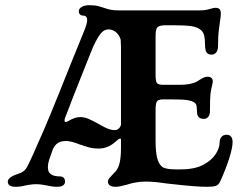

<svg xmlns="http://www.w3.org/2000/svg" viewBox="-20 -708 924 738"><path d="M10 -10Q10 -27 50 -40Q70 -46 79 -58.5Q88 -71 106 -112L128 -162Q161 -233 251 -460L303 -588Q315 -617 315 -631Q315 -648 299 -648Q292 -648 287.5 -652.5Q283 -657 283 -664Q283 -675 294 -681.5Q305 -688 323 -688Q346 -688 359.5 -684Q373 -680 376 -679Q390 -674 403 -671Q416 -668 438 -668H744Q769 -668 785 -673Q801 -678 808 -678Q824 -678 827 -668Q829 -660 829 -656Q829 -646 826 -629Q826 -625 822 -598.5Q818 -572 818 -531Q818 -515 811 -506.5Q804 -498 793 -498Q779 -498 773.5 -507.5Q768 -517 768 -538Q768 -557 765 -570.5Q762 -584 753 -592Q739 -604 715.5 -607.5Q692 -611 642 -611H618Q593 -611 585.5 -603.5Q578 -596 578 -571V-422Q578 -396 583 -389Q588 -382 608 -382H670Q711 -382 734 -393Q740 -396 753 -404.5Q766 -413 778 -413Q798 -413 798 -394Q798 -391 796 -383Q791 -364 789 -347Q787 -330 787 -281Q787 -267 780.5 -259Q774 -251 764 -251Q750 -251 743.5 -258Q737 -265 737 -281Q737 -300 733.5 -307Q730 -314 717 -319Q702 -324 683 -325Q664 -326 608 -326Q589 -326 583.5 -318.5Q578 -311 578 -286V-167Q578 -116 586.5 -92.5Q595 -69 610 -63Q625 -57 655 -57H675Q729 -57 762 -75Q795 -93 809.5 -116.5Q824 -140 824 -158Q824 -174 831.5 -182Q839 -190 850 -190Q874 -190 874 -162Q874 -139 860 -96Q846 -53 826 -10Q820 3 809.5 6.5Q799 10 776 10Q733 10 646 0L618 -3Q573 -10 540 -10Q503 -10 467 2Q439 10 425 10Q395 10 395 -10Q395 -17 399 -22Q403 -27 410.5 -34.5Q418 -42 425 -50Q436 -63 440.5 -85Q445 -107 445 -140V-174Q444 -175 442 -175Q436 -175 426 -165Q396 -137 359 -137Q339 -137 324 -141Q309 -145 286 -153Q253 -166 234 -166Q214 -166 202 -158Q190 -150 183 -134Q173 -107 168.5 -92.5Q164 -78 164 -64Q164 -30 210 -30Q220 -30 225 -24.5Q230 -19 230 -10Q230 -1 222.5 4.5Q215 10 200 10Q182 10 160 5Q156 4 143.5 2Q131 0 119 0Q107 0 94 2Q81 4 77 5Q59 10 40 10Q10 10 10 -10ZM233 -239Q235 -239 243 -243Q268 -258 288 -258Q304 -258 320.5 -251Q337 -244 354.5 -234Q372 -224 380 -220Q403 -208 419 -208Q428 -208 431 -210Q441 -215 445 -228V-528L444 -555Q439 -573 426 -584Q413 -595 397 -595Q380 -595 367 -579Q354 -563 337 -526Q325 -496 294 -418.5Q263 -341 229 -252Q228 -249 228 -245Q228 -239 233 -239Z"/></svg>

Font: Raigarh Medium
Style: Regular
Weight: 500
Designer: jaikishan Patel
Foundry: MagicType
Version: Version 1.000